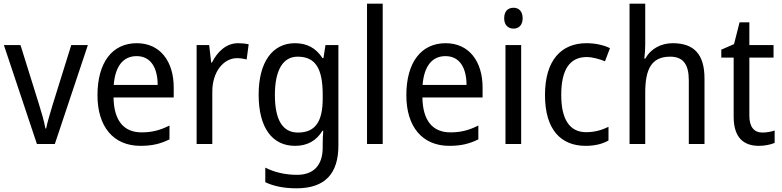

<svg xmlns="http://www.w3.org/2000/svg" viewBox="-20 -780 4235 1040"><path d="M180 0H277L456 -536H366L265 -212C252 -168 235 -113 230 -84H226C220 -121 203 -177 190 -219L91 -536H1Z M721 -546C589 -546 508 -443 508 -264C508 -94 594 10 741 10C804 10 849 -1 898 -25V-100C848 -75 804 -63 747 -63C650 -63 597 -127 595 -252H921V-306C921 -447 848 -546 721 -546ZM720 -476C799 -476 834 -409 834 -320H596C604 -421 647 -476 720 -476Z M1270 -546C1206 -546 1158 -501 1128 -441H1124L1113 -536H1045V0H1130V-284C1130 -391 1191 -465 1264 -465C1281 -465 1301 -462 1316 -458L1327 -540C1310 -544 1289 -546 1270 -546Z M1578 -546C1455 -546 1381 -443 1381 -267C1381 -89 1454 10 1578 10C1644 10 1693 -17 1727 -72H1731C1729 -53 1728 -18 1728 0V19C1728 117 1677 167 1589 167C1525 167 1466 153 1417 128V207C1464 229 1519 240 1586 240C1742 240 1813 159 1813 8V-536H1743L1732 -465H1727C1691 -521 1641 -546 1578 -546ZM1592 -473C1686 -473 1728 -413 1728 -268V-246C1728 -119 1686 -62 1594 -62C1511 -62 1469 -130 1469 -266C1469 -399 1512 -473 1592 -473Z M2053 0V-760H1968V0Z M2394 -546C2262 -546 2181 -443 2181 -264C2181 -94 2267 10 2414 10C2477 10 2522 -1 2571 -25V-100C2521 -75 2477 -63 2420 -63C2323 -63 2270 -127 2268 -252H2594V-306C2594 -447 2521 -546 2394 -546ZM2393 -476C2472 -476 2507 -409 2507 -320H2269C2277 -421 2320 -476 2393 -476Z M2762 -738C2732 -738 2711 -720 2711 -681C2711 -644 2732 -625 2762 -625C2790 -625 2811 -644 2811 -681C2811 -719 2790 -738 2762 -738ZM2803 -536H2718V0H2803Z M3152 10C3202 10 3243 0 3276 -19V-93C3241 -76 3202 -64 3155 -64C3065 -64 3020 -134 3020 -266C3020 -401 3065 -471 3158 -471C3189 -471 3228 -460 3257 -448L3284 -519C3253 -535 3206 -546 3157 -546C3021 -546 2932 -455 2932 -265C2932 -78 3018 10 3152 10Z M3475 -540V-760H3390V0H3475V-278C3475 -406 3509 -473 3610 -473C3680 -473 3711 -432 3711 -345V0H3796V-355C3796 -485 3740 -546 3624 -546C3562 -546 3505 -517 3476 -463H3470C3473 -485 3475 -513 3475 -540Z M4110 -62C4065 -62 4039 -92 4039 -153V-468H4170V-536H4039V-659H3986L3956 -541L3887 -511V-468H3954V-148C3954 -30 4012 10 4091 10C4122 10 4156 3 4176 -6V-73C4159 -67 4133 -62 4110 -62Z"/></svg>

Font: Noto Sans Malayalam SemiCondensed
Style: Regular
Weight: 400
Width: 4
Designer: Jelle Bosma - Monotype Design Team
Foundry: Monotype Imaging Inc.
Version: Version 2.104